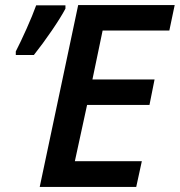

<svg xmlns="http://www.w3.org/2000/svg" viewBox="-20 -734 706 754"><path d="M136 0 287 -714H666L645 -614H383L343 -422H587L567 -322H322L274 -101H537L515 0ZM42 -518H113Q148 -562 183.5 -614Q219 -666 237 -700V-713H122Q108 -674 84.5 -621.5Q61 -569 42 -532Z"/></svg>

Font: Noto Sans UI Medium
Style: Italic
Weight: 500
Italic angle: -12°
Designer: Monotype Design Team
Foundry: Monotype Imaging Inc.
Version: Version 1.901